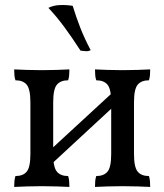

<svg xmlns="http://www.w3.org/2000/svg" viewBox="-20 -735 649 758"><path d="M355 3Q355 -10 356 -20.5Q357 -31 360 -40Q390 -40 404.5 -57.5Q419 -75 419 -127V-331Q419 -383 404.5 -400.5Q390 -418 360 -418Q357 -427 356 -437.5Q355 -448 355 -461Q377 -460 405 -459Q433 -458 464 -458Q495 -458 523 -459Q551 -460 573 -461Q573 -448 572 -437.5Q571 -427 568 -418Q538 -418 523.5 -400.5Q509 -383 509 -331V-127Q509 -75 523.5 -57.5Q538 -40 568 -40Q571 -31 572 -20.5Q573 -10 573 3Q551 2 523 1Q495 0 464 0Q433 0 405 1Q377 2 355 3ZM36 3Q36 -10 37 -20.5Q38 -31 41 -40Q71 -40 85.5 -57.5Q100 -75 100 -127V-331Q100 -383 85.5 -400.5Q71 -418 41 -418Q38 -427 37 -437.5Q36 -448 36 -461Q58 -460 86 -459Q114 -458 145 -458Q176 -458 204 -459Q232 -460 254 -461Q254 -448 253 -437.5Q252 -427 249 -418Q219 -418 204.5 -400.5Q190 -383 190 -331V-127Q190 -75 204.5 -57.5Q219 -40 249 -40Q252 -31 253 -20.5Q254 -10 254 3Q232 2 204 1Q176 0 145 0Q114 0 86 1Q58 2 36 3ZM172 -77V-137L440 -384V-325ZM298 -535Q263 -589 233 -629.5Q203 -670 171 -704Q191 -714 216.5 -715Q242 -716 267 -712Q280 -669 297 -625.5Q314 -582 338 -537Q329 -532 318.5 -533Q308 -534 298 -535Z"/></svg>

Font: Vollkorn
Style: Regular
Weight: 400
Designer: Friedrich Althausen
Foundry: Friedrich Althausen
Version: Version 4.104